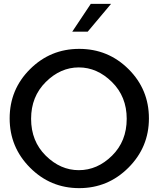

<svg xmlns="http://www.w3.org/2000/svg" viewBox="-20 -964 811 994"><path d="M434 -800H354L450 -944H555ZM751 -351Q751 -501 645.5 -606Q540 -711 390 -711Q241 -711 135.5 -606Q30 -501 30 -351Q30 -202 135.5 -96Q241 10 390 10Q539 10 645 -96Q751 -202 751 -351ZM388 -83Q293 -83 217 -158Q141 -233 141 -349Q141 -464 217 -539.5Q293 -615 388 -615Q483 -615 559.5 -539.5Q636 -464 636 -349Q636 -233 560 -158Q484 -83 388 -83Z"/></svg>

Font: Simpel Medium
Style: Regular
Weight: 500
Designer: Janko Jovanovic
Version: Version 1.048;PS 001.048;hotconv 1.0.88;makeotf.lib2.5.64775